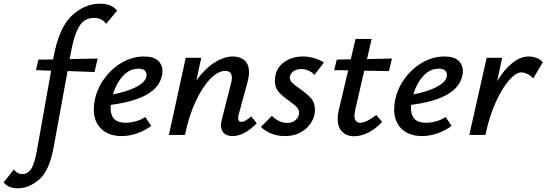

<svg xmlns="http://www.w3.org/2000/svg" viewBox="-157 -731 2960 1040"><path d="M477 -673 418 -602Q405 -619 389.5 -626.5Q374 -634 352 -634Q320 -634 297.5 -617.5Q275 -601 257 -558Q239 -515 225 -436L220 -411L372 -414L355 -341L209 -346L134 64Q111 193 55.5 241Q0 289 -60 289Q-87 289 -106.5 280.5Q-126 272 -137 257L-82 187Q-64 212 -34 212Q-9 212 9.5 187.5Q28 163 42 89L120 -348L38 -351L51 -408L131 -409V-411Q161 -580 231 -645.5Q301 -711 384 -711Q449 -711 477 -673Z M723 -345Q723 -334 720 -320Q693 -195 443 -163Q442 -157 442 -146Q442 -66 523 -66Q548 -66 576.5 -73.5Q605 -81 630 -97L662 -49Q627 -23 585.5 -8.5Q544 6 502 6Q432 6 391.5 -33Q351 -72 351 -139Q351 -164 357 -192Q370 -254 409.5 -307.5Q449 -361 505 -393Q561 -425 623 -425Q674 -425 698.5 -403Q723 -381 723 -345ZM637 -324Q637 -339 627 -349Q617 -359 592 -359Q545 -359 508.5 -319Q472 -279 455 -220Q531 -234 580 -259.5Q629 -285 636 -315Q637 -318 637 -324Z M1234 -63Q1165 6 1103 6Q1074 6 1057 -8.5Q1040 -23 1040 -52Q1040 -65 1045 -85L1094 -278Q1099 -296 1099 -309Q1099 -347 1063 -347Q1023 -347 979.5 -301Q936 -255 900 -175.5Q864 -96 845 0H758L849 -418H933L907 -296Q953 -359 1004.5 -392Q1056 -425 1105 -425Q1144 -425 1168 -403.5Q1192 -382 1192 -339Q1192 -319 1184 -287L1136 -111Q1133 -99 1133 -91Q1133 -71 1151 -71Q1161 -71 1173 -78Q1185 -85 1204 -100Z M1256 -43 1316 -104Q1330 -88 1352.5 -76.5Q1375 -65 1399 -65Q1427 -65 1445 -81.5Q1463 -98 1463 -121Q1463 -138 1450.5 -151Q1438 -164 1410 -184Q1372 -210 1352 -233.5Q1332 -257 1332 -293Q1332 -354 1375.5 -389.5Q1419 -425 1485 -425Q1542 -425 1598 -393L1546 -325Q1534 -340 1514.5 -348.5Q1495 -357 1474 -357Q1447 -357 1430 -343Q1413 -329 1413 -310Q1413 -295 1426 -282.5Q1439 -270 1465 -252Q1505 -224 1527 -199.5Q1549 -175 1549 -136Q1549 -124 1546 -109Q1534 -59 1491 -26.5Q1448 6 1385 6Q1311 6 1256 -43Z M1768 -140Q1763 -117 1763 -105Q1763 -66 1795 -66Q1826 -66 1881 -108L1913 -71Q1877 -32 1837.5 -12.5Q1798 7 1762 7Q1721 7 1696.5 -17.5Q1672 -42 1672 -87Q1672 -110 1677 -130L1729 -350L1653 -351L1667 -408L1743 -410L1769 -520H1856L1831 -411L1966 -414L1950 -346L1816 -348Z M2350 -345Q2350 -334 2347 -320Q2320 -195 2070 -163Q2069 -157 2069 -146Q2069 -66 2150 -66Q2175 -66 2203.5 -73.5Q2232 -81 2257 -97L2289 -49Q2254 -23 2212.5 -8.5Q2171 6 2129 6Q2059 6 2018.5 -33Q1978 -72 1978 -139Q1978 -164 1984 -192Q1997 -254 2036.5 -307.5Q2076 -361 2132 -393Q2188 -425 2250 -425Q2301 -425 2325.5 -403Q2350 -381 2350 -345ZM2264 -324Q2264 -339 2254 -349Q2244 -359 2219 -359Q2172 -359 2135.5 -319Q2099 -279 2082 -220Q2158 -234 2207 -259.5Q2256 -285 2263 -315Q2264 -318 2264 -324Z M2783 -393 2731 -306Q2719 -321 2700.5 -330Q2682 -339 2667 -339Q2638 -339 2601 -297Q2564 -255 2530 -181Q2496 -107 2476 -17L2472 0H2385L2479 -418H2563L2536 -292Q2575 -356 2619 -390.5Q2663 -425 2706 -425Q2728 -425 2750 -417Q2772 -409 2783 -393Z"/></svg>

Font: Ysabeau Semibold
Style: Italic
Weight: 600
Italic angle: -12°
Designer: Christian Thalmann (Catharsis Fonts)
Version: Version 0.003